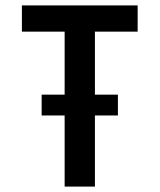

<svg xmlns="http://www.w3.org/2000/svg" viewBox="-20 -690 590 710"><path d="M219 0V-263H134V-340H219V-573H61V-670H489V-573H331V-340H416V-263H331V0Z"/></svg>

Font: Lode
Style: Bold
Weight: 700
Monospace: yes
Designer: Belleve Invis
Foundry: Belleve Invis
Version: Version 29.2.0; ttfautohint (v1.8.3)